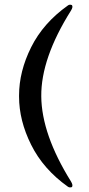

<svg xmlns="http://www.w3.org/2000/svg" viewBox="-20 -714 389 836"><path d="M63 -298.8Q63 -402.8 115.7 -508.5Q168.5 -614.3 275.9 -690.4Q283.2 -695.8 293 -691.9Q299.3 -684.6 289.1 -668Q158.2 -460 159.7 -294.7Q161.1 -129.4 289.1 76.2Q299.3 93.3 293 100.6Q283.2 104 275.9 99.1Q168.5 22.9 115.7 -83.5Q63 -189 63 -293Z"/></svg>

Font: IranNastaliq
Style: Regular
Weight: 400
Designer: Hossein Zahedi
Version: Version 1.5